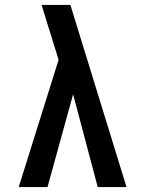

<svg xmlns="http://www.w3.org/2000/svg" viewBox="-20 -760 590 780"><path d="M56 0 218 -517 197 -585Q185 -623 173 -662Q161 -701 149 -740H266L494 0H377L277 -377L173 0Z"/></svg>

Font: Lode
Style: Bold
Weight: 700
Monospace: yes
Designer: Belleve Invis
Foundry: Belleve Invis
Version: Version 29.2.0; ttfautohint (v1.8.3)